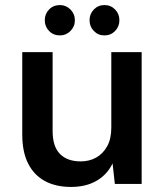

<svg xmlns="http://www.w3.org/2000/svg" viewBox="-20 -727 649 759"><path d="M261 12Q201 12 158 -11Q115 -34 91.5 -80Q68 -126 68 -195V-521H188V-209Q188 -148 217 -118.5Q246 -89 299 -89Q333 -89 360 -104Q387 -119 403.5 -148.5Q420 -178 420 -222V-521H540V0H434L425 -81Q404 -37 362 -12.5Q320 12 261 12ZM217 -587Q191 -587 174 -604.5Q157 -622 157 -647Q157 -672 174 -689.5Q191 -707 217 -707Q241 -707 258.5 -689.5Q276 -672 276 -647Q276 -622 258.5 -604.5Q241 -587 217 -587ZM393 -587Q368 -587 351 -604.5Q334 -622 334 -647Q334 -672 351 -689.5Q368 -707 393 -707Q418 -707 435 -689.5Q452 -672 452 -647Q452 -622 435 -604.5Q418 -587 393 -587Z"/></svg>

Font: DM Sans 10pt SemiBold
Style: Regular
Weight: 600
Version: Version 4.004;gftools[0.9.30]